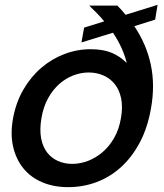

<svg xmlns="http://www.w3.org/2000/svg" viewBox="-20 -763 676 792"><path d="M410 -675Q383 -707 348 -740H464Q473 -731 481.5 -721.5Q490 -712 498 -702L630 -743L620 -682L534 -655Q584 -581 602 -496.5Q620 -412 603 -317Q589 -236 556.5 -175Q524 -114 478.5 -73Q433 -32 377.5 -11.5Q322 9 261 9Q202 9 154.5 -11Q107 -31 76.5 -68.5Q46 -106 34 -158.5Q22 -211 34 -276Q46 -341 76.5 -393.5Q107 -446 150 -483Q193 -520 245.5 -540Q298 -560 354 -560Q405 -560 440 -545.5Q475 -531 503 -503Q487 -567 446 -628L316 -588L327 -649ZM151 -276Q143 -229 149.5 -193.5Q156 -158 174 -134.5Q192 -111 219 -99Q246 -87 278 -87Q310 -87 342 -99Q374 -111 402 -134.5Q430 -158 450.5 -193.5Q471 -229 479 -276Q487 -323 479.5 -358Q472 -393 453 -416.5Q434 -440 406 -452Q378 -464 346 -464Q314 -464 282.5 -452Q251 -440 224.5 -416.5Q198 -393 178.5 -358Q159 -323 151 -276Z"/></svg>

Font: SVN-Poppins Medium
Style: Italic
Weight: 500
Italic angle: -10°
Designer: Ninad Kale (Devanagari), Jonny Pinhorn (Latin)
Foundry: Indian Type Foundry
Version: Version 3.002 2017; ttfautohint (v1.8.3)